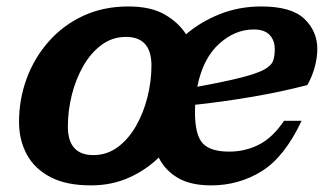

<svg xmlns="http://www.w3.org/2000/svg" viewBox="-20 -548 994 580"><path d="M368 -528.5Q435 -528.5 477 -504.5Q519 -480.5 542 -444.5Q586.5 -482.5 644.5 -505.5Q702.5 -528.5 769 -528.5Q860.5 -528.5 899.5 -491Q938.5 -453.5 938.5 -400.5Q938.5 -374.5 931 -346.2Q923.5 -318 908.5 -291Q825 -269.5 737.2 -254.8Q649.5 -240 569.5 -231.5Q569 -220.5 569 -209Q569 -141 592 -115.5Q615 -90 672 -90Q721 -90 762.5 -111.2Q804 -132.5 838 -183H891Q839.5 -73.5 770.5 -30.8Q701.5 12 618 12Q556 12 517.5 -10.5Q479 -33 459.5 -72Q420.5 -34 368.8 -11Q317 12 254.5 12Q180 12 132 -13.2Q84 -38.5 60.8 -81.8Q37.5 -125 37.5 -180Q37.5 -248 60.5 -310.5Q83.5 -373 126.8 -422.2Q170 -471.5 231 -500Q292 -528.5 368 -528.5ZM746.5 -459Q689.5 -459 641.2 -415Q593 -371 576 -286Q661 -301.5 708.8 -313.8Q756.5 -326 778 -337.8Q799.5 -349.5 804.8 -364Q810 -378.5 810 -399Q810 -426.5 794.2 -442.8Q778.5 -459 746.5 -459ZM262 -79.5Q303 -79.5 335.5 -103.5Q368 -127.5 390.8 -167.2Q413.5 -207 425.5 -254.8Q437.5 -302.5 437.5 -350Q437.5 -436.5 360.5 -436.5Q319.5 -436.5 287 -412.5Q254.5 -388.5 231.8 -349Q209 -309.5 197 -261.5Q185 -213.5 185 -166Q185 -79.5 262 -79.5Z"/></svg>

Font: Newsreader 6pt SemiBold
Style: Italic
Weight: 600
Italic angle: -17°
Designer: Hugues Gentile
Foundry: Production Type
Version: Version 1.003; ttfautohint (v1.8.3)